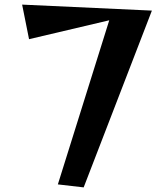

<svg xmlns="http://www.w3.org/2000/svg" viewBox="-20 -800 730 833"><path d="M231 0 454 -712 106 -630 76 -780 639 -754 343 13Z"/></svg>

Font: Reggae One
Style: Regular
Weight: 400
Designer: Fontworks Inc.
Foundry: Fontworks Inc.
Version: Version 1.100